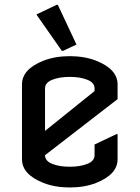

<svg xmlns="http://www.w3.org/2000/svg" viewBox="-20 -785 592 814"><path d="M478.5 -216.3V-109.9Q478.5 -45.4 387.2 -9.3Q337.9 9.8 275.9 9.8Q213.9 9.8 164.6 -9.3Q73.2 -45.4 73.2 -109.9V-427.2Q73.2 -491.7 164.6 -527.8Q213.9 -546.9 275.9 -546.9Q337.9 -546.9 387.2 -527.8Q478.5 -491.7 478.5 -427.2V-364.7L170.9 -127Q170.9 -102.5 201.4 -90.3Q231.9 -78.1 275.9 -78.1Q319.8 -78.1 350.3 -90.3Q380.9 -102.5 380.9 -127V-172.4L473.6 -216.3ZM170.9 -230 380.9 -398.9V-410.2Q380.9 -434.6 350.3 -446.8Q319.8 -459 275.9 -459Q231.9 -459 201.4 -446.8Q170.9 -434.6 170.9 -410.2ZM220.2 -764.6H225.1L304.2 -596.2L247.1 -569.3H242.2L134.3 -723.6Z"/></svg>

Font: Nova Flat
Style: Book
Weight: 400
Version: Version 2.000